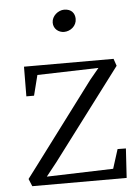

<svg xmlns="http://www.w3.org/2000/svg" viewBox="-55 -833 636 876"><g transform="rotate(-5 263.0 -395.0)"><path d="M263.2 -688.5C292 -688.5 320.8 -710.4 320.8 -743.2C320.8 -768.1 305.7 -789.6 272 -789.6C244.6 -789.6 214.8 -765.6 214.8 -734.9C214.8 -706.1 238.3 -688.5 263.2 -688.5ZM43 -34.2 57.1 0H489.3L497.6 -134.3C486.3 -134.3 470.7 -134.8 459.5 -134.8L431.6 -46.9L127 -37.6L175.8 -99.1L488.3 -513.7L477.1 -546.4H66.9L65.9 -410.6H101.1L124.5 -503.4L404.8 -511.2L362.8 -460.4L80.6 -84Z"/></g></svg>

Font: Merriweather
Style: Light
Weight: 250
Designer: Eben Sorkin ( eben@eyebytes.com )
Foundry: Sorkin Type Co.
Version: Version 1.003